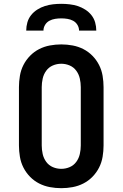

<svg xmlns="http://www.w3.org/2000/svg" viewBox="-20 -975 640 1003"><path d="M300 8Q270 8 240.5 2.5Q211 -3 184.5 -16.5Q158 -30 137 -51.5Q116 -73 102.5 -99.5Q89 -126 84 -156Q79 -186 79 -215V-520Q79 -549 84 -579Q89 -609 102.5 -635.5Q116 -662 137 -683.5Q158 -705 184.5 -718.5Q211 -732 240.5 -737.5Q270 -743 300 -743Q330 -743 359.5 -737.5Q389 -732 415.5 -718.5Q442 -705 463 -683.5Q484 -662 497.5 -635.5Q511 -609 516 -579Q521 -549 521 -520V-215Q521 -186 516 -156Q511 -126 497.5 -99.5Q484 -73 463 -51.5Q442 -30 415.5 -16.5Q389 -3 359.5 2.5Q330 8 300 8ZM300 -93Q323 -93 344 -102Q365 -111 378.5 -129.5Q392 -148 397 -170.5Q402 -193 402 -215V-520Q402 -542 397 -564.5Q392 -587 378.5 -605.5Q365 -624 344 -633Q323 -642 300 -642Q277 -642 256 -633Q235 -624 221.5 -605.5Q208 -587 203 -564.5Q198 -542 198 -520V-215Q198 -193 203 -170.5Q208 -148 221.5 -129.5Q235 -111 256 -102Q277 -93 300 -93ZM117 -815Q117 -837 123 -858Q129 -879 142.5 -896Q156 -913 175 -925Q194 -937 214.5 -943.5Q235 -950 256.5 -952.5Q278 -955 300 -955Q322 -955 343.5 -952.5Q365 -950 385.5 -943.5Q406 -937 425 -925Q444 -913 457.5 -896Q471 -879 477 -858Q483 -837 483 -815H393Q393 -831 384.5 -845Q376 -859 362 -866.5Q348 -874 332 -876.5Q316 -879 300 -879Q284 -879 268 -876.5Q252 -874 238 -866.5Q224 -859 215.5 -845Q207 -831 207 -815Z"/></svg>

Font: Iosevka Etoile
Style: Bold
Weight: 700
Designer: Belleve Invis
Foundry: Belleve Invis
Version: Version 28.1.0; ttfautohint (v1.8.4)